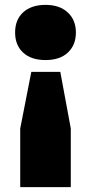

<svg xmlns="http://www.w3.org/2000/svg" viewBox="-20 -578 374 788"><path d="M108.5 -283H227.5L270.5 -51V190H63V-50.5ZM167 -558Q224.5 -558 258 -527Q291.5 -496 291.5 -444.5Q291.5 -393.5 258.8 -362.5Q226 -331.5 167 -331.5Q108 -331.5 75 -362Q42 -392.5 42 -444.5Q42 -497.5 75.5 -527.8Q109 -558 167 -558Z"/></svg>

Font: Encode Sans SemiExpanded ExtraBold
Style: Regular
Weight: 800
Width: 6
Designer: Multiple Designers
Foundry: Impallari Type
Version: Version 3.002